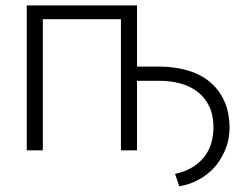

<svg xmlns="http://www.w3.org/2000/svg" viewBox="-20 -548 892 700"><path d="M479.5 -305.2H560.5Q615.2 -305.2 662.4 -291.7Q709.5 -278.3 743.7 -250.5Q777.8 -222.7 797.4 -180.4Q816.9 -138.2 816.9 -80.6Q816.9 -63.5 813.2 -43Q809.6 -22.5 800.8 -1.2Q792 20 778.1 41Q764.2 62 743.7 79.8Q723.1 97.7 696 111.3Q668.9 125 633.8 131.3L618.2 85.9Q658.7 77.1 685.5 59.3Q712.4 41.5 728.5 18.8Q744.6 -3.9 751.2 -29.8Q757.8 -55.7 758.3 -80.6Q758.8 -125 743.9 -157.7Q729 -190.4 702.4 -211.7Q675.8 -232.9 639.4 -243.2Q603 -253.4 560.5 -253.4H479.5V0H420.9V-478H136.2V0H77.6V-528.3H479.5Z"/></svg>

Font: Melbourne
Style: Light
Weight: 300
Designer: Google
Version: Version 2.000980; 2014